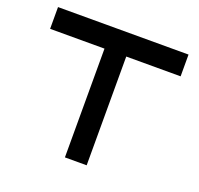

<svg xmlns="http://www.w3.org/2000/svg" viewBox="-123 -838 1008 972"><g transform="rotate(20 381.0 -351.5)"><path d="M732.4 -703.1V-585.9H439.5V0H322.3V-585.9H29.3V-703.1Z"/></g></svg>

Font: Gerhaus
Style: Regular
Weight: 400
Designer: GGBotNet
Foundry: GGBotNet
Version: 1.01